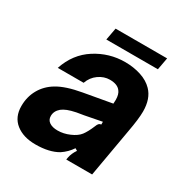

<svg xmlns="http://www.w3.org/2000/svg" viewBox="-164 -829 932 971"><g transform="rotate(30 301.5 -343.0)"><path d="M17 -121Q17 -175 41.5 -218.5Q66 -262 111 -289Q160 -319 251 -335L414 -364Q415 -371 415 -386Q415 -419 401 -436Q383 -460 339 -460Q305 -460 274.5 -438.5Q244 -417 231 -380H80Q112 -476 190.5 -526Q269 -576 361 -576Q411 -576 454 -562Q497 -548 524 -520Q564 -479 564 -404Q564 -361 549 -280L500 0H349L351 -12Q356 -39 374 -65L361 -73Q339 -40 306 -18Q256 12 175 12Q104 12 60.5 -22.5Q17 -57 17 -121ZM306 -120Q341 -135 357.5 -156.5Q374 -178 391 -219Q395 -230 400 -235.5Q405 -241 414 -242V-258L316 -239L274 -232Q245 -226 227 -219Q209 -212 196 -202Q171 -181 171 -152Q171 -129 189 -117Q207 -105 237 -105Q272 -105 306 -120ZM522 -627H221L234 -698H535Z"/></g></svg>

Font: Open Sauce Sans ExBold Italic
Style: Regular
Weight: 800
Italic angle: -10°
Designer: Alfredo Marco Pradil
Foundry: Creative Sauce Fz LLC
Version: Version 1.477